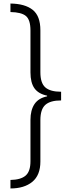

<svg xmlns="http://www.w3.org/2000/svg" viewBox="-20 -820 395 1084"><path d="M39 -800Q121 -799 164.5 -764.5Q208 -730 208 -649V-412Q208 -351 236 -326.5Q264 -302 325 -302V-253Q264 -253 236 -228Q208 -203 208 -142V92Q208 169 162.5 206.5Q117 244 39 244V196Q97 195 124.5 171.5Q152 148 152 90V-143Q152 -198 174.5 -232Q197 -266 246 -276V-280Q197 -290 174.5 -321.5Q152 -353 152 -411V-648Q152 -708 126.5 -729.5Q101 -751 39 -752Z"/></svg>

Font: Noto Sans Tamil SemiCondensed Light
Style: Regular
Weight: 300
Width: 4
Designer: Jelle Bosma - Monotype Design Team
Foundry: Monotype Imaging Inc.
Version: Version 2.004; ttfautohint (v1.8.4.7-5d5b)